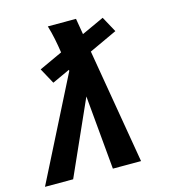

<svg xmlns="http://www.w3.org/2000/svg" viewBox="-111 -825 821 915"><g transform="rotate(-15 299.0 -367.5)"><path d="M137 0H-2L253 -504L252 -509L165 -469L123 -546L238 -599Q233 -633 226 -667.5Q219 -702 209 -735H348L361 -658V-656L472 -707L514 -630L376 -566L472 0H333L300 -365Z"/></g></svg>

Font: Iosevka Extrabold Extended
Style: Italic
Weight: 800
Width: 7
Italic angle: -9°
Monospace: yes
Designer: Belleve Invis
Foundry: Belleve Invis
Version: Version 32.5.0; ttfautohint (v1.8.4)